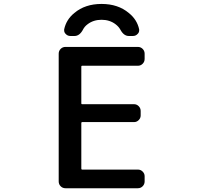

<svg xmlns="http://www.w3.org/2000/svg" viewBox="-20 -997 1040 995"><path d="M401.4 -460.9Q401.4 -457 405.3 -457H674.8Q688.5 -457 698.7 -446.8Q709 -436.5 709 -421.9V-398.4Q709 -384.8 698.7 -374.5Q688.5 -364.3 674.8 -364.3H405.3Q401.4 -364.3 401.4 -359.4V-123Q401.4 -118.2 405.3 -118.2H694.3Q709 -118.2 719.2 -107.9Q729.5 -97.7 729.5 -84V-56.6Q729.5 -42 719.2 -31.7Q709 -21.5 694.3 -21.5H319.3Q304.7 -21.5 294.4 -31.7Q284.2 -42 284.2 -56.6V-718.8Q284.2 -733.4 294.4 -743.7Q304.7 -753.9 319.3 -753.9H694.3Q709 -753.9 719.2 -743.7Q729.5 -733.4 729.5 -718.8V-691.4Q729.5 -676.8 719.2 -666.5Q709 -656.2 694.3 -656.2H405.3Q401.4 -656.2 401.4 -652.3ZM701.2 -844.7Q701.2 -841.8 701.2 -838.9Q701.2 -829.1 693.4 -821.3Q683.6 -810.5 668.9 -810.5H647.5Q621.1 -810.5 603.5 -843.8Q594.7 -859.4 579.1 -871.1Q548.8 -894.5 506.3 -894.5Q463.9 -894.5 433.6 -871.1Q418 -859.4 410.2 -843.8Q392.6 -810.5 366.2 -810.5H344.7Q330.1 -810.5 320.3 -821.3Q312.5 -829.1 312.5 -838.9Q312.5 -841.8 312.5 -844.7Q323.2 -895.5 365.2 -929.7Q420.9 -976.6 506.3 -976.6Q591.8 -976.6 647.5 -929.7Q690.4 -895.5 701.2 -844.7Z"/></svg>

Font: Gen Jyuu Gothic L Monospace Medium
Style: Regular
Weight: 500
Designer: [Source Han Sans]
Ryoko NISHIZUKA  (kana & ideographs); Paul D. Hunt (Latin, Greek & Cyrillic); Wenlong ZHANG  (bopomofo
Version: Version 1.002.20150607